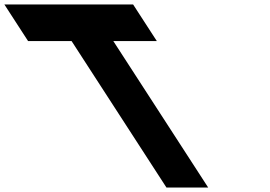

<svg xmlns="http://www.w3.org/2000/svg" viewBox="-493 -845 1215 865"><path d="M-366.5 -660H-170.5L257 0H445L17.5 -660H213.5L106.6 -825H-473.4Z"/></svg>

Font: Hussar
Style: BdOpOblSeven
Weight: 700
Foundry: Cannot Into Space Fonts
Version: Version 2.00